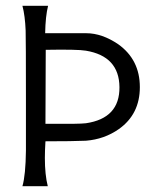

<svg xmlns="http://www.w3.org/2000/svg" viewBox="-20 -639 534 659"><path d="M57 -619H145Q136 -583 135 -525H276Q330 -525 386 -487Q460 -434 460 -340Q460 -247 388 -196Q338 -161 275 -156Q229 -154 136 -154Q134 -121 134 -97Q134 -39 144 0H57Q68 -38 69 -122V-300Q69 -503 68 -534Q66 -585 57 -619ZM390 -340Q389 -446 275 -465Q246 -470 137 -468L136 -214Q252 -213 275 -216Q391 -233 390 -340Z"/></svg>

Font: GFS Neohellenic Rg
Style: Regular
Weight: 400
Designer: Takis Katsoulidis and George D. Matthiopoulos
Foundry: Takis Katsoulidis and George D. Matthiopoulos
Version: Version 1.0